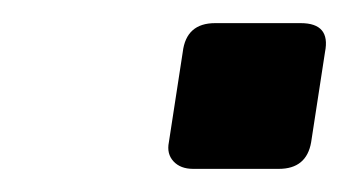

<svg xmlns="http://www.w3.org/2000/svg" viewBox="-20 -468 305 166"><path d="M126 -345 138 -423Q141 -448 166 -448H240Q266 -448 261 -423L249 -345Q245 -322 221 -322H147Q136 -322 130 -328.5Q124 -335 126 -345Z"/></svg>

Font: Exo
Style: DemiBoldItalic
Weight: 600
Designer: Natanael Gama
Version: Version 1